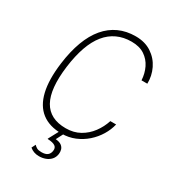

<svg xmlns="http://www.w3.org/2000/svg" viewBox="-218 -854 1063 1175"><g transform="rotate(30 313.0 -267.0)"><path d="M244 199Q223 199 207 193Q191 187 178 176L192 148Q200.5 157.5 211.8 163.8Q223 170 244 170Q272.5 170 286.2 159Q300 148 303 128Q307 104.5 291.2 93.5Q275.5 82.5 241 81Q237.5 81 237 79.8Q236.5 78.5 238 77L282 -5H313L281 57Q308.5 59.5 322.5 70Q336.5 80.5 340.8 95.5Q345 110.5 343 126Q339.5 150.5 325 166.8Q310.5 183 289.2 191Q268 199 244 199ZM294.5 10Q208 10 154 -31.8Q100 -73.5 80.5 -155.8Q61 -238 77 -360Q89 -451.5 115 -521.2Q141 -591 180.8 -638Q220.5 -685 273.2 -709Q326 -733 391 -733Q457 -733 503.5 -702.2Q550 -671.5 574 -622Q598 -572.5 596.5 -517H555.5Q553 -564 533.8 -603.8Q514.5 -643.5 478 -667.8Q441.5 -692 385.5 -692Q329.5 -692 284.5 -671.2Q239.5 -650.5 206 -609.2Q172.5 -568 150.5 -505.8Q128.5 -443.5 117.5 -360Q96 -193.5 141.5 -112.2Q187 -31 299.5 -31Q355.5 -31 398.2 -55Q441 -79 470.5 -118.8Q500 -158.5 515 -205.5H556Q546.5 -164.5 523 -125.8Q499.5 -87 465 -56.5Q430.5 -26 387.2 -8Q344 10 294.5 10Z"/></g></svg>

Font: Public Sans Thin
Style: Italic
Weight: 100
Italic angle: -8°
Designer: The Public Sans project authors (U.S. Web Design System). Libre Franklin designed by Pablo Impallari and Rodrigo Fuenzal
Version: Version 2.000